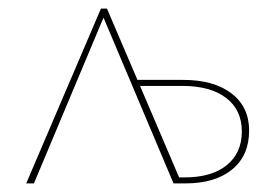

<svg xmlns="http://www.w3.org/2000/svg" viewBox="-20 -427 644 447"><path d="M560 -123Q560 -65 520.5 -32.5Q481 0 411 0H384L221 -386L59 0H41L215 -407H229L300 -241H406Q478 -241 519 -209.5Q560 -178 560 -123ZM543 -121Q543 -171 506.5 -199Q470 -227 404 -227H306L397 -14H410Q473 -14 508 -42.5Q543 -71 543 -121Z"/></svg>

Font: Ysabeau Infant Thin
Style: Regular
Weight: 200
Designer: Christian Thalmann (Catharsis Fonts)
Version: Version 0.003